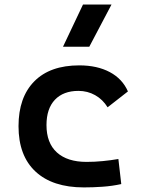

<svg xmlns="http://www.w3.org/2000/svg" viewBox="-20 -815 626 845"><path d="M349.1 9.8Q211.4 9.8 136.5 -59.8Q61.5 -129.4 61.5 -259.8Q61.5 -386.7 130.9 -457Q200.2 -527.3 329.1 -527.3Q407.7 -527.3 463.4 -497.6Q519 -467.8 543 -412.6L453.6 -342.8Q432.1 -377.4 398.7 -396.2Q365.2 -415 325.2 -415Q258.8 -415 221.7 -376Q184.6 -336.9 184.6 -264.6Q184.6 -185.5 230.5 -144Q276.4 -102.5 360.8 -102.5Q396.5 -102.5 431.9 -106Q467.3 -109.4 501 -115.2L513.7 -4.9Q473.6 3.9 431.6 6.8Q389.6 9.8 349.1 9.8ZM257.3 -609.4 345.2 -794.9H470.7L373 -609.4Z"/></svg>

Font: Cascadia Mono PL SemiBold
Style: Regular
Weight: 600
Monospace: yes
Designer: Aaron Bell
Foundry: Saja Typeworks
Version: Version 2404.023; ttfautohint (v1.8.4)